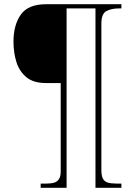

<svg xmlns="http://www.w3.org/2000/svg" viewBox="-20 -780 645 911"><path d="M173 111V91H201Q223 91 237.5 86.5Q252 82 260 69.5Q268 57 268 34V-386H197Q139 -386 105.5 -413.5Q72 -441 58 -485.5Q44 -530 44 -582Q44 -662 79 -711Q114 -760 199 -760H556V-740H543Q509 -740 485 -727.5Q461 -715 461 -668V27Q461 53 468 67Q475 81 490.5 86Q506 91 532 91H556V111H433V-740H296V111Z"/></svg>

Font: Noto Serif Tibetan Thin
Style: Regular
Weight: 250
Version: Version 2.103